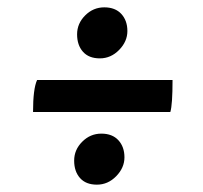

<svg xmlns="http://www.w3.org/2000/svg" viewBox="-20 -543 552 523"><path d="M70 -238Q70 -301 81 -325H450Q450 -258 444 -238ZM252 -384Q222 -384 206 -402Q190 -420 190 -449.5Q190 -479 212 -501Q234 -523 264 -523Q294 -523 310.5 -505Q327 -487 327 -458.5Q327 -430 304.5 -407Q282 -384 252 -384ZM244 -40Q214 -40 198 -58Q182 -76 182 -105.5Q182 -135 204 -157Q226 -179 256 -179Q286 -179 302.5 -161Q319 -143 319 -114.5Q319 -86 296.5 -63Q274 -40 244 -40Z"/></svg>

Font: Oleo Script Swash Caps
Style: Regular
Weight: 400
Designer: Soytutype
Foundry: Soytutype
Version: Version 1.002